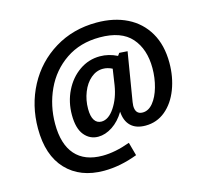

<svg xmlns="http://www.w3.org/2000/svg" viewBox="-109 -781 1088 1016"><g transform="rotate(-15 435.0 -273.0)"><path d="M821 -352Q821 -274 795.5 -207.5Q770 -141 723 -102Q676 -63 614 -63Q562 -63 533.5 -90.5Q505 -118 502 -169Q474 -122 435 -96.5Q396 -71 357 -71Q311 -71 281 -107.5Q251 -144 251 -218Q251 -289 280.5 -349Q310 -409 361 -444.5Q412 -480 474 -480Q522 -480 568 -457L578 -471L623 -468L579 -201Q577 -187 577 -181Q577 -134 617 -134Q649 -134 674 -164.5Q699 -195 713 -244.5Q727 -294 727 -348Q727 -452 672 -514.5Q617 -577 499 -577Q391 -577 312.5 -523.5Q234 -470 193.5 -382.5Q153 -295 153 -195Q153 -84 204 -26Q255 32 353 32Q422 32 504 2L524 75Q429 111 340 111Q210 111 134.5 31.5Q59 -48 59 -195Q59 -322 115 -427.5Q171 -533 272.5 -595Q374 -657 503 -657Q598 -657 669.5 -621.5Q741 -586 781 -517.5Q821 -449 821 -352ZM510 -312 523 -399Q498 -412 472 -412Q436 -412 406 -386.5Q376 -361 359 -318Q342 -275 342 -227Q342 -186 355.5 -165Q369 -144 394 -144Q433 -144 466 -193.5Q499 -243 510 -312Z"/></g></svg>

Font: Bitter Pro SemiBold
Style: Italic
Weight: 600
Italic angle: -9°
Designer: Sol Matas, and Bitter project Authors
Foundry: Sol Matas
Version: Version 1.010